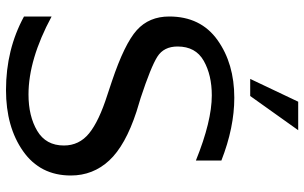

<svg xmlns="http://www.w3.org/2000/svg" viewBox="-207 -789 1014 640"><g transform="rotate(90 300.0 -469.0)"><path d="M414 -956 300 -796H243L319 -956ZM565 -198Q565 -96 484 -39Q403 18 280 18Q145 18 35 -42V-134Q178 -57 295 -57Q367 -57 416 -86Q465 -115 465 -175Q465 -226 424.5 -259Q384 -292 296 -320L251 -335Q126 -377 80.5 -418Q35 -459 35 -526Q35 -631 113.5 -687Q192 -743 306 -743Q405 -743 515 -700V-615Q384 -668 298 -668Q230 -668 182.5 -641Q135 -614 135 -554Q135 -508 169 -486.5Q203 -465 306 -431L352 -417Q465 -380 515 -326Q565 -272 565 -198Z"/></g></svg>

Font: Edlo
Style: Regular
Weight: 400
Monospace: yes
Version: Version 0.01